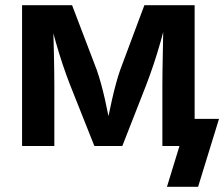

<svg xmlns="http://www.w3.org/2000/svg" viewBox="-20 -559 858 735"><path d="M64.5 0V-539.1H255.9L349.6 -293.5Q358.9 -267.6 366.9 -238Q375 -208.5 381.8 -178.2Q388.7 -147.9 394.3 -119.1Q399.9 -90.3 404.8 -65.4H385.7Q390.1 -89.4 396 -117.9Q401.9 -146.5 408.7 -177Q415.5 -207.5 423.6 -237.3Q431.6 -267.1 440.9 -293.5L532.7 -539.1H725.1V0H601.6V-233.4Q601.6 -260.7 602.1 -291.7Q602.5 -322.8 603.3 -355.7Q604 -388.7 604.5 -421.9Q605 -455.1 605.5 -486.3H617.2Q606.4 -440.4 594.2 -397.5Q582 -354.5 568.4 -313.7Q554.7 -272.9 539.6 -233.4L448.2 0H341.3L248.5 -233.4Q232.9 -273.4 219.2 -314.5Q205.6 -355.5 193.4 -398.4Q181.2 -441.4 170.4 -486.3H183.6Q183.6 -457 184.6 -424.3Q185.5 -391.6 186.3 -358.2Q187 -324.7 187.5 -293Q188 -261.2 188 -233.4V0ZM619.1 156.2 667 0H629.9V-104H818.4L738.3 156.2Z"/></svg>

Font: Inter 18pt SemiBold
Style: Regular
Weight: 600
Designer: Rasmus Andersson
Foundry: rsms
Version: Version 4.001;git-66647c0bb